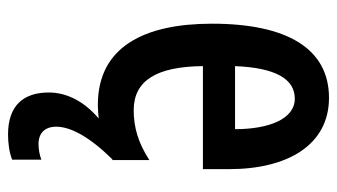

<svg xmlns="http://www.w3.org/2000/svg" viewBox="-196 -394 819 466"><g transform="rotate(90 213.0 -161.5)"><path d="M368 218V147C359 151 343 154 330 154C304 154 288 139 288 111C288 76 313 30 366 -24C367 -25 368 -25 369 -26V-115C327 -88 290 -77 248 -77C177 -77 142 -131 141 -245H391V-309C391 -451 332 -551 218 -551C99 -551 38 -450 38 -267C38 -103 94 10 235 10C246 10 258 9 268 8C228 42 205 84 205 129C205 191 237 228 307 228C327 228 351 225 368 218ZM220 -468C269 -468 294 -406 294 -323H141C145 -423 173 -468 220 -468Z"/></g></svg>

Font: Noto Sans Display Condensed Medium
Style: Regular
Weight: 500
Width: 3
Designer: Monotype Design Team
Foundry: Monotype Imaging Inc.
Version: Version 1.900